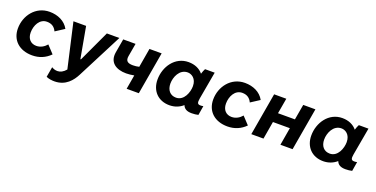

<svg xmlns="http://www.w3.org/2000/svg" viewBox="-22 -1267 4325 2207"><g transform="rotate(20 2140.0 -164.0)"><path d="M294 11C380 11 454 -20 513 -80L428 -171C397 -134 353 -108 302 -108C237 -108 190 -152 190 -231C190 -318 236 -411 325 -411C384 -411 421 -384 443 -336L551 -406C506 -489 415 -529 316 -529C145 -529 36 -382 36 -225C36 -81 138 11 294 11Z M637 204C776 204 847 109 886 33L1170 -520H1017L839 -138H832L763 -520H608L732 25C700 64 664 81 630 81C602 81 580 73 559 60L537 185C565 199 606 204 637 204Z M1381 -164C1412 -164 1444 -168 1478 -174L1448 0H1597L1687 -520H1538L1498 -287C1473 -281 1449 -278 1423 -278C1358 -278 1330 -299 1340 -360L1368 -520H1217L1188 -353C1165 -221 1259 -164 1381 -164Z M2245 9C2274 9 2302 6 2326 0L2345 -114C2334 -111 2323 -110 2310 -110C2273 -110 2267 -129 2276 -183L2336 -520H2218C2209 -503 2199 -479 2192 -455C2153 -503 2092 -532 2014 -532C1848 -532 1745 -379 1745 -222C1745 -84 1835 10 1973 10C2038 10 2094 -13 2137 -51C2152 -12 2185 9 2245 9ZM2045 -417C2091 -417 2154 -382 2154 -288C2154 -214 2113 -98 2015 -98C1944 -98 1900 -149 1900 -229C1900 -307 1944 -417 2045 -417Z M2683 11C2769 11 2843 -20 2902 -80L2817 -171C2786 -134 2742 -108 2691 -108C2626 -108 2579 -152 2579 -231C2579 -318 2625 -411 2714 -411C2773 -411 2810 -384 2832 -336L2940 -406C2895 -489 2804 -529 2705 -529C2534 -529 2425 -382 2425 -225C2425 -81 2527 11 2683 11Z M3419 -520 3386 -331H3179L3212 -520H3063L2973 0H3122L3159 -216H3366L3329 0H3478L3568 -520Z M4126 9C4155 9 4183 6 4207 0L4226 -114C4215 -111 4204 -110 4191 -110C4154 -110 4148 -129 4157 -183L4217 -520H4099C4090 -503 4080 -479 4073 -455C4034 -503 3973 -532 3895 -532C3729 -532 3626 -379 3626 -222C3626 -84 3716 10 3854 10C3919 10 3975 -13 4018 -51C4033 -12 4066 9 4126 9ZM3926 -417C3972 -417 4035 -382 4035 -288C4035 -214 3994 -98 3896 -98C3825 -98 3781 -149 3781 -229C3781 -307 3825 -417 3926 -417Z"/></g></svg>

Font: Fixel Display 20240404
Style: Bold Italic
Weight: 700
Italic angle: -10°
Designer: AlfaBravo + MacPaw
Foundry: Kyrylo Tkachov, Marchela Mozhyna, Serhii Makarenko, Maria Weinstein, Zakhar Kryvoshyya
Version: Version 1.211;Glyphs 3.2 (3225)